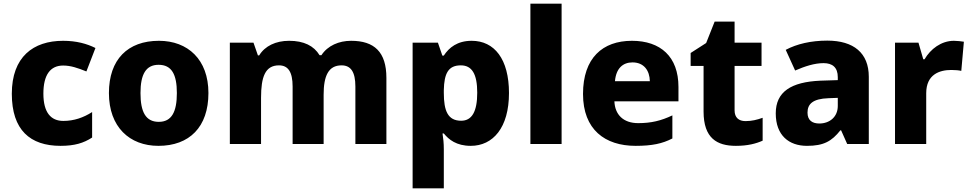

<svg xmlns="http://www.w3.org/2000/svg" viewBox="-20 -831 5257 1040"><path d="M308 -41C384 -41 433 -56 479 -86V-224C432 -194 381 -176 323 -176C256 -176 215 -221 215 -324C215 -426 253 -476 322 -476C363 -476 401 -463 448 -444L497 -571C451 -594 394 -610 322 -610C160 -610 44 -523 44 -323C44 -127 143 -41 308 -41Z M1109 -327C1109 -509 997 -610 841 -610C672 -610 570 -509 570 -327C570 -143 682 -41 838 -41C1006 -41 1109 -143 1109 -327ZM741 -327C741 -428 770 -480 839 -480C910 -480 938 -428 938 -327C938 -225 910 -171 840 -171C769 -171 741 -225 741 -327Z M1882 -610C1816 -610 1755 -584 1721 -532H1711C1680 -583 1626 -610 1546 -610C1474 -610 1415 -582 1384 -531H1377L1353 -600H1225V-51H1394V-301C1394 -414 1416 -477 1491 -477C1541 -477 1565 -441 1565 -362V-51H1733V-318C1733 -420 1759 -477 1830 -477C1880 -477 1905 -442 1905 -362V-51H2073V-409C2073 -550 2007 -610 1882 -610Z M2535 -610C2457 -610 2412 -573 2384 -530H2376L2352 -600H2215V189H2384V-23C2384 -55 2381 -83 2377 -108H2384C2411 -75 2452 -41 2530 -41C2650 -41 2737 -139 2737 -327C2737 -511 2658 -610 2535 -610ZM2476 -477C2536 -477 2565 -431 2565 -329C2565 -226 2536 -177 2478 -177C2406 -177 2384 -230 2384 -328V-343C2386 -433 2408 -477 2476 -477Z M3022 -51V-811H2853V-51Z M3403 -610C3244 -610 3138 -517 3138 -322C3138 -129 3257 -41 3423 -41C3512 -41 3568 -53 3622 -81V-206C3561 -177 3507 -164 3437 -164C3356 -164 3311 -210 3308 -282H3655V-360C3655 -524 3558 -610 3403 -610ZM3406 -493C3468 -493 3499 -449 3500 -391H3311C3317 -461 3354 -493 3406 -493Z M4018 -175C3982 -175 3959 -194 3959 -233V-474H4105V-600H3959V-714H3851L3805 -598L3721 -544V-474H3791V-227C3791 -82 3864 -41 3966 -41C4030 -41 4075 -53 4111 -69V-193C4080 -182 4052 -175 4018 -175Z M4461 -611C4373 -611 4296 -593 4236 -561L4287 -449C4340 -472 4392 -489 4441 -489C4489 -489 4518 -466 4518 -413V-397L4424 -394C4265 -387 4182 -334 4182 -217C4182 -97 4254 -41 4351 -41C4442 -41 4485 -66 4532 -125H4536L4569 -51H4686V-415C4686 -544 4604 -611 4461 -611ZM4467 -299 4518 -301V-257C4518 -198 4474 -162 4418 -162C4380 -162 4354 -179 4354 -221C4354 -268 4383 -296 4467 -299Z M5147 -610C5078 -610 5020 -565 4988 -510H4981L4955 -600H4828V-51H4997V-326C4997 -428 5069 -452 5133 -452C5156 -452 5175 -450 5187 -447L5201 -605C5189 -607 5165 -610 5147 -610Z"/></svg>

Font: Noto Sans Tamil UI ExtraBold
Style: Regular
Weight: 800
Designer: Jelle Bosma - Monotype Design Team
Foundry: Monotype Imaging Inc.
Version: Version 2.004